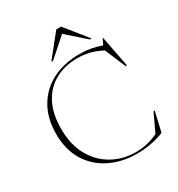

<svg xmlns="http://www.w3.org/2000/svg" viewBox="-216 -1075 1137 1225"><g transform="rotate(-30 352.0 -462.5)"><path d="M434 -2.5Q475.5 -2.5 518.2 -12.2Q561 -22 597.5 -40.5L660 -173H668.5L635 -27.5Q596.5 -11 543 -0.5Q489.5 10 435.5 10Q326.5 10 238.8 -32.8Q151 -75.5 100 -157.5Q49 -239.5 49 -357.5Q49 -469.5 96.2 -552Q143.5 -634.5 229.8 -679.8Q316 -725 433 -725Q516 -725 591.5 -697L612.5 -739.5H615L659 -511.5L650 -509.5L585.5 -663Q540 -687.5 496 -698.2Q452 -709 407 -709Q314 -709 243.2 -670.2Q172.5 -631.5 132.8 -556Q93 -480.5 93 -370.5Q93 -251.5 139.5 -169.5Q186 -87.5 263.5 -45Q341 -2.5 434 -2.5ZM537 -772 401.5 -892 266 -772H253L383.5 -935H419L550 -772Z"/></g></svg>

Font: Newsreader Display ExtraLight
Style: Regular
Weight: 275
Designer: Hugues Gentile
Foundry: Production Type
Version: Version 1.001